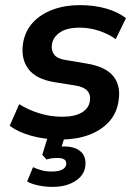

<svg xmlns="http://www.w3.org/2000/svg" viewBox="-20 -535 541 750"><path d="M217 10Q155 10 102.5 -4.5Q50 -19 18 -44L55 -128Q90 -106 133.5 -92.5Q177 -79 223 -79Q272 -79 299.5 -95.5Q327 -112 331 -140Q335 -165 321 -180.5Q307 -196 274 -201L193 -214Q120 -226 90.5 -266Q61 -306 70 -366Q78 -414 108.5 -447Q139 -480 186.5 -497.5Q234 -515 292 -515Q348 -515 395 -501.5Q442 -488 472 -464L432 -382Q405 -402 367.5 -414.5Q330 -427 292 -427Q242 -427 215 -409Q188 -391 183 -363Q179 -339 191 -322.5Q203 -306 234 -301L317 -287Q392 -275 422.5 -237.5Q453 -200 443 -140Q436 -92 405 -58.5Q374 -25 326 -7.5Q278 10 217 10ZM186 195Q157 195 130.5 189.5Q104 184 86 174L109 118Q126 126 143.5 130.5Q161 135 182 135Q209 135 224 127Q239 119 239 103Q239 93 230.5 87.5Q222 82 204 82Q195 82 185.5 83Q176 84 162 88L145 70L173 -20H239L215 56L184 45Q196 41 208 39Q220 37 230 37Q269 37 291.5 54Q314 71 314 103Q314 145 277.5 170Q241 195 186 195Z"/></svg>

Font: Mulish ExtraLight
Style: Bold Italic
Weight: 700
Italic angle: -9°
Version: Version 3.603